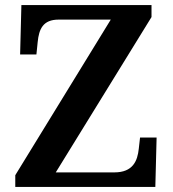

<svg xmlns="http://www.w3.org/2000/svg" viewBox="-20 -734 678 754"><path d="M40 0H590L595 -194H530L525 -150C520 -102 502 -57 429 -57H199L575 -667V-714H64L59 -520H123L128 -569C133 -620 149 -657 210 -657H415L40 -46Z"/></svg>

Font: Noto Serif Lao SemiBold
Style: Regular
Weight: 600
Designer: Monotype Design Team
Foundry: Monotype Imaging Inc.
Version: Version 2.003